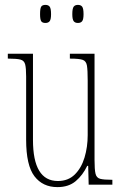

<svg xmlns="http://www.w3.org/2000/svg" viewBox="-20 -756 498 786"><path d="M215 10Q155 10 121 -34.5Q87 -79 87 -184V-443Q87 -477 83 -492.5Q79 -508 64 -512Q49 -516 16 -516H12V-536H115V-183Q115 -15 217 -15Q259 -15 286 -41.5Q313 -68 326 -111Q339 -154 339 -203V-426Q339 -468 336 -487Q333 -506 318.5 -511Q304 -516 269 -516H266V-536H367V-101Q367 -62 371 -45Q375 -28 390 -24Q405 -20 438 -20H440V0H343L341 -77H337Q319 -39 290 -14.5Q261 10 215 10ZM299 -662Q287 -662 281.5 -669.5Q276 -677 276 -698Q276 -721 281.5 -728.5Q287 -736 299 -736Q311 -736 316.5 -728.5Q322 -721 322 -698Q322 -677 316.5 -669.5Q311 -662 299 -662ZM166 -662Q153 -662 148.5 -669.5Q144 -677 144 -698Q144 -721 148.5 -728.5Q153 -736 166 -736Q178 -736 183.5 -728.5Q189 -721 189 -698Q189 -677 183.5 -669.5Q178 -662 166 -662Z"/></svg>

Font: Noto Serif Georgian ExtraCondensed Thin
Style: Regular
Weight: 100
Width: 2
Designer: Monotype Design Team, Akaki Razmadze
Foundry: Google LLC
Version: Version 2.003; ttfautohint (v1.8.4.7-5d5b)